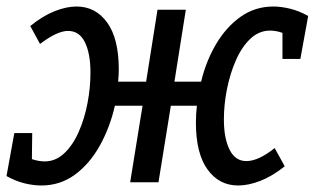

<svg xmlns="http://www.w3.org/2000/svg" viewBox="-26 -560 967 590"><path d="M101 10Q77 10 50 3.5Q23 -3 -6 -19L18 -151H73L72 -71Q84 -67 94 -65.5Q104 -64 111 -64Q145 -64 171.5 -89Q198 -114 216 -155Q234 -196 243 -243.5Q252 -291 252 -337Q252 -395 235 -430Q218 -465 183 -465Q150 -465 97 -425L67 -480Q105 -511 141.5 -525.5Q178 -540 209 -540Q268 -540 303.5 -490.5Q339 -441 339 -347Q339 -328 337 -309H423L458 -530H545L510 -309H592Q607 -372 638 -424.5Q669 -477 713.5 -508.5Q758 -540 814 -540Q837 -540 864.5 -533.5Q892 -527 921 -511L897 -379H842V-459Q831 -463 821 -464.5Q811 -466 804 -466Q770 -466 743.5 -441Q717 -416 699 -375Q681 -334 671.5 -286.5Q662 -239 662 -193Q662 -135 679.5 -100Q697 -65 731 -65Q768 -65 818 -105L849 -49Q810 -18 773.5 -4Q737 10 706 10Q647 10 611.5 -39.5Q576 -89 576 -183Q576 -209 579 -235H499L461 0H374L412 -235H327Q312 -169 281 -113Q250 -57 204.5 -23.5Q159 10 101 10Z"/></svg>

Font: Bitter Medium
Style: Italic
Weight: 500
Italic angle: -9°
Designer: Sol Matas, and Bitter project Authors
Foundry: Sol Matas
Version: Version 2.001